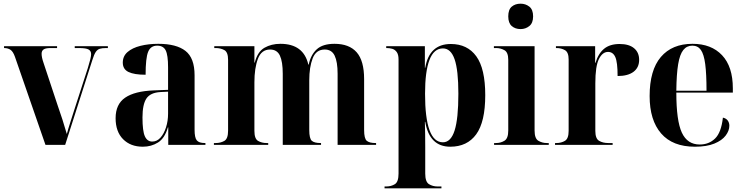

<svg xmlns="http://www.w3.org/2000/svg" viewBox="-20 -787 4040 1043"><path d="M61 -479Q51 -507 37 -516.5Q23 -526 2 -526V-536H290V-526H253Q228 -526 217 -518.5Q206 -511 206 -495Q206 -476 216 -447L292 -218Q306 -179 319 -138Q332 -97 343 -59Q350 -86 363.5 -127.5Q377 -169 388 -204L457 -417Q466 -446 470.5 -464.5Q475 -483 475 -493Q475 -510 461.5 -518Q448 -526 409 -526H386V-536H566V-526H556Q535 -526 522 -522Q509 -518 500 -504.5Q491 -491 482 -462L334 0H227Z M756 10Q689 10 648.5 -31Q608 -72 608 -145Q608 -221 660 -256.5Q712 -292 816 -296L893 -299V-421Q893 -488 880 -513.5Q867 -539 834 -539Q798 -539 784.5 -505Q771 -471 771 -381Q709 -381 678 -396Q647 -411 647 -447Q647 -482 673 -504.5Q699 -527 743 -538Q787 -549 840 -549Q938 -549 987.5 -510.5Q1037 -472 1037 -378V-82Q1037 -39 1049 -24.5Q1061 -10 1093 -10H1096V0H894V-95H892Q875 -36 838.5 -13Q802 10 756 10ZM807 -18Q833 -18 852 -39.5Q871 -61 882 -95.5Q893 -130 893 -170V-289L852 -287Q797 -284 775.5 -252Q754 -220 754 -149Q754 -75 767 -46.5Q780 -18 807 -18Z M1142 0V-10H1152Q1178 -10 1198.5 -21.5Q1219 -33 1219 -77V-462Q1219 -504 1198.5 -515Q1178 -526 1152 -526H1144V-536H1362V-447H1364Q1379 -506 1416.5 -527.5Q1454 -549 1503 -549Q1629 -549 1655 -436H1657Q1668 -489 1700.5 -519Q1733 -549 1797 -549Q1877 -549 1917.5 -503Q1958 -457 1958 -357V-81Q1958 -34 1972.5 -22Q1987 -10 2020 -10H2023V0H1814V-386Q1814 -451 1798 -484.5Q1782 -518 1744 -518Q1697 -518 1678.5 -470Q1660 -422 1660 -351V-81Q1660 -34 1674 -22Q1688 -10 1721 -10H1724V0H1516V-386Q1516 -452 1500.5 -485Q1485 -518 1447 -518Q1400 -518 1381 -467.5Q1362 -417 1362 -340V-76Q1362 -33 1382 -21.5Q1402 -10 1428 -10H1437V0Z M2069 236V226H2078Q2105 226 2125 213.5Q2145 201 2145 156V-464Q2145 -491 2135 -504.5Q2125 -518 2110.5 -522Q2096 -526 2081 -526H2078V-536H2288V-419H2290Q2312 -548 2429 -548Q2519 -548 2567.5 -481Q2616 -414 2616 -270Q2616 -125 2567 -57.5Q2518 10 2426 10Q2313 10 2290 -125H2288Q2289 -93 2289.5 -57.5Q2290 -22 2290 13V156Q2290 201 2310.5 213.5Q2331 226 2357 226H2378V236ZM2386 -14Q2429 -14 2449.5 -78Q2470 -142 2470 -278Q2470 -406 2449.5 -465Q2429 -524 2386 -524Q2337 -524 2313 -461.5Q2289 -399 2289 -278Q2289 -14 2386 -14Z M2808 -629Q2779 -629 2760 -645.5Q2741 -662 2741 -698Q2741 -735 2760 -751Q2779 -767 2808 -767Q2835 -767 2855.5 -751Q2876 -735 2876 -698Q2876 -662 2855.5 -645.5Q2835 -629 2808 -629ZM2664 0V-10H2675Q2700 -10 2720.5 -22.5Q2741 -35 2741 -78V-462Q2741 -503 2720 -514.5Q2699 -526 2676 -526H2663V-536H2884V-78Q2884 -34 2905 -22Q2926 -10 2950 -10H2961V0Z M2995 0V-10H3002Q3029 -10 3049 -22Q3069 -34 3069 -76V-464Q3069 -503 3049 -514.5Q3029 -526 3003 -526H3000V-536H3213V-446H3215Q3230 -496 3261.5 -522Q3293 -548 3346 -548Q3397 -548 3424.5 -525Q3452 -502 3452 -462Q3452 -420 3421.5 -397Q3391 -374 3335 -374Q3335 -449 3322.5 -477Q3310 -505 3283 -505Q3253 -505 3233.5 -466.5Q3214 -428 3214 -334V-76Q3214 -34 3234.5 -22Q3255 -10 3284 -10H3308V0Z M3755 10Q3634 10 3571.5 -62Q3509 -134 3509 -265Q3509 -406 3570 -477.5Q3631 -549 3742 -549Q3844 -549 3902.5 -487Q3961 -425 3961 -307V-284H3654Q3654 -131 3684 -66.5Q3714 -2 3781 -2Q3831 -2 3864.5 -34.5Q3898 -67 3907 -148Q3925 -144 3933.5 -132Q3942 -120 3942 -104Q3942 -77 3922 -50.5Q3902 -24 3860.5 -7Q3819 10 3755 10ZM3818 -294Q3818 -385 3811 -438.5Q3804 -492 3787.5 -515.5Q3771 -539 3741 -539Q3711 -539 3692 -515.5Q3673 -492 3664 -438.5Q3655 -385 3654 -294Z"/></svg>

Font: Noto Serif Display SemiCondensed
Style: Bold
Weight: 700
Width: 4
Designer: Monotype Design Team
Foundry: Monotype Imaging Inc.
Version: Version 2.009